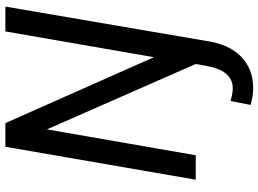

<svg xmlns="http://www.w3.org/2000/svg" viewBox="-144 -607 965 717"><g transform="rotate(-90 338.5 -248.5)"><path d="M579.6 -710.9 483.4 -156.2 237.3 -710.9H148.9L25.9 0H117.2L213.9 -555.7L458 0L449.7 45.9C437.5 107.4 410.2 138.2 367.2 138.2C354 138.2 337.9 135.3 319.8 129.9L305.2 204.6C327.1 210.9 346.7 214.4 363.8 214.4C365.7 214.4 367.7 214.4 369.6 214.4C416 214.4 454.6 199.2 485.4 169.4C516.1 139.6 535.6 96.7 543.9 40.5L672.4 -710.9Z"/></g></svg>

Font: Roboto
Style: Italic
Weight: 400
Italic angle: -12°
Designer: Google
Version: Version 2.137; 2017